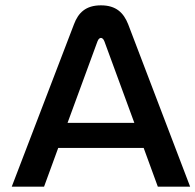

<svg xmlns="http://www.w3.org/2000/svg" viewBox="-20 -699 732 719"><path d="M257 -608 24 0H145L198 -145H518L571 0H692L460 -608C443 -651 415 -679 358 -679C301 -679 273 -651 257 -608ZM233 -239 345 -544C349 -555 355 -557 358 -557C361 -557 367 -555 371 -544L483 -239Z"/></svg>

Font: LT Wave Text Medium
Style: Regular
Weight: 500
Designer: Daniel Lyons
Version: Version 2.5 (Glyphs App)